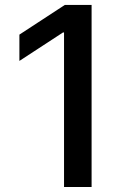

<svg xmlns="http://www.w3.org/2000/svg" viewBox="-20 -747 513 767"><path d="M345.9 -727.3V0H235.8V-617.2H231.5L57.5 -503.6V-608.7L239 -727.3Z"/></svg>

Font: InterMG Medium
Style: Regular
Weight: 500
Designer: Rasmus Andersson
Foundry: rsms
Version: Version 3.019;December 26, 2023;FontCreator 15.0.0.2955 64-b